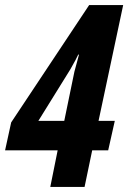

<svg xmlns="http://www.w3.org/2000/svg" viewBox="-30 -736 505 756"><path d="M197 -144H-10L14 -254L321 -716H455L358 -260H422L396 -144H333L303 0H168ZM223 -260 263 -454Q266 -467 273 -491L281 -521H278L267 -499L247 -463L121 -260Z"/></svg>

Font: Noto Sans Display Ex Bold Cond
Style: Italic
Weight: 800
Width: 3
Italic angle: -12°
Designer: Monotype Design team
Foundry: Monotype Imaging Inc.
Version: Version 1.000